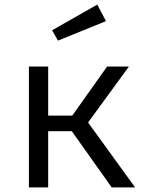

<svg xmlns="http://www.w3.org/2000/svg" viewBox="-20 -817 640 837"><path d="M404 -797 442 -725 233 -640 207 -685ZM106 0V-527H190V-313H295L447 -527H542L364 -283L569 0H467L293 -245H190V0Z"/></svg>

Font: Fira Mono
Style: Regular
Weight: 400
Designer: Carrois Corporate & Edenspiekermann AG
Foundry: Carrois Corporate GbR & Edenspiekermann AG
Version: Version 3.206;PS 003.206;hotconv 1.0.70;makeotf.lib2.5.58329